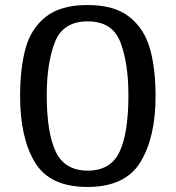

<svg xmlns="http://www.w3.org/2000/svg" viewBox="-20 -732 699 764"><path d="M328 -712Q221 -712 162 -665Q103 -618 81.5 -539Q60 -460 60 -349Q60 -184 119 -86Q178 12 328 12Q478 12 538.5 -86.5Q599 -185 599 -349Q599 -460 576.5 -539Q554 -618 494.5 -665Q435 -712 328 -712ZM491 -354Q491 -202 455.5 -127.5Q420 -53 329 -53Q238 -53 202 -128Q166 -203 166 -354Q166 -479 198 -563Q230 -647 329 -647Q428 -647 459.5 -563Q491 -479 491 -354Z"/></svg>

Font: Voces
Style: Regular
Weight: 400
Designer: Ana Paula Megda, Pablo Ugerman
Foundry: Ana Paula Megda, Pablo Ugerman
Version: Version 1.100